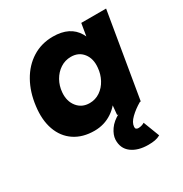

<svg xmlns="http://www.w3.org/2000/svg" viewBox="-168 -641 936 982"><g transform="rotate(-30 300.0 -150.0)"><path d="M373.6 -93 441.6 -500H588.3L504.3 0H364.9ZM28 -247.3Q37.4 -324.8 71.2 -384.8Q104.9 -444.8 158.6 -478.4Q212.3 -512 280.2 -512Q380.6 -512 421.5 -442.3Q462.4 -372.6 446.5 -253.8Q437.1 -169.4 406.8 -109.6Q376.6 -49.7 329.9 -18.9Q283.3 12 225.5 12Q156.1 12 107.9 -20.3Q59.7 -52.6 38.8 -111.3Q17.9 -169.9 28 -247.3ZM400.3 -259.7Q405.3 -310.9 379.6 -343.6Q353.8 -376.4 308.3 -376.4Q273.9 -376.4 245.8 -358Q217.7 -339.7 200.1 -308.6Q182.6 -277.4 179.7 -241.2Q175.4 -189.9 202.3 -156.4Q229.1 -122.9 274.6 -122.9Q308.4 -122.9 336.1 -141.5Q363.7 -160.2 380.6 -191.8Q397.4 -223.4 400.3 -259.7ZM294.5 104.8Q295.9 77.6 316.2 48Q336.4 18.4 378.2 -3.6L499.2 0Q463.1 21 437.2 46.2Q411.2 71.3 409.8 95.5Q408.4 112.2 426.4 112.2Q437.2 112.2 447 108.9Q456.9 105.7 462.4 101.7L499.1 197.3Q484.4 205.6 467.6 208.8Q450.8 212 427.8 212Q367.1 212 329.8 184.2Q292.6 156.3 294.5 104.8Z"/></g></svg>

Font: Oak Sans Light Italic
Style: Regular
Weight: 400
Italic angle: -9.5°
Foundry: Erik Kennedy, Walven
Version: Version 1.000;Glyphs 3.1.2 (3151)